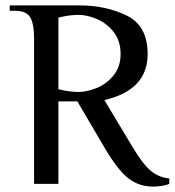

<svg xmlns="http://www.w3.org/2000/svg" viewBox="-20 -680 646 710"><path d="M366 -135 266 -305H196V0H106V-540Q106 -591 92 -615.5Q78 -640 36 -640H16V-660H276Q371 -660 448.5 -622.5Q526 -585 526 -480Q526 -347 366 -310L471 -135Q508 -73 537.5 -48.5Q567 -24 606 -20V0Q597 4 580.5 7Q564 10 546 10Q493 10 453.5 -21.5Q414 -53 366 -135ZM426 -480Q426 -529 400.5 -561.5Q375 -594 338.5 -609.5Q302 -625 271 -625Q236 -625 196 -615V-350Q236 -340 271 -340Q302 -340 338.5 -355Q375 -370 400.5 -402Q426 -434 426 -480Z"/></svg>

Font: ZCOOL XiaoWei
Style: Regular
Weight: 400
Version: Version 1.000